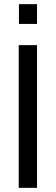

<svg xmlns="http://www.w3.org/2000/svg" viewBox="-20 -903 268 923"><path d="M158 -788V-883H71V-788ZM158 0V-686H70V0Z"/></svg>

Font: Archivo Narrow
Style: Regular
Weight: 400
Designer: Hector Gatti
Foundry: Omnibus-Type
Version: Version 1.003;PS 001.003;hotconv 1.0.70;makeotf.lib2.5.58329